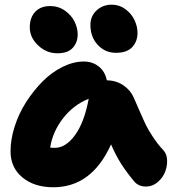

<svg xmlns="http://www.w3.org/2000/svg" viewBox="-20 -788 744 818"><path d="M474.1 -563Q427.7 -563 396.5 -596.7Q365.2 -630.4 365.2 -682.1Q365.2 -719.2 391.6 -743.7Q418 -768.1 456.1 -768.1Q488.3 -768.1 514.2 -749Q540 -730 553 -702.6Q565.9 -675.3 565.9 -647.9Q565.9 -611.8 543.5 -587.4Q521 -563 474.1 -563ZM225.1 -561Q177.7 -561 142.3 -594.7Q106.9 -628.4 106.9 -670.9Q106.9 -713.4 130.1 -737.8Q153.3 -762.2 193.8 -762.2Q229 -762.2 256.6 -742.7Q284.2 -723.1 297.6 -696Q311 -668.9 311 -641.1Q311 -607.4 290 -584.2Q269 -561 225.1 -561ZM207 9.8Q126 9.8 75.4 -32.2Q24.9 -74.2 24.9 -143.1Q24.9 -194.3 42.7 -249.8Q60.5 -305.2 91.6 -353.5Q122.6 -401.9 161.6 -441.2Q200.7 -480.5 246.8 -503.2Q293 -525.9 336.9 -525.9Q374 -525.9 400.9 -504.6Q427.7 -483.4 435.1 -445.8Q475.1 -445.3 505.9 -424.3Q536.6 -403.3 549.8 -372.1Q557.6 -354.5 575.7 -313Q593.8 -271.5 602.8 -253.2Q611.8 -234.9 631.8 -204.3Q651.9 -173.8 676.8 -147Q690.9 -131.8 691.9 -105.5Q692.9 -79.1 682.9 -54.4Q672.9 -29.8 651.1 -11.5Q629.4 6.8 602.1 6.8Q569.3 6.8 550.8 -16.1Q517.6 -56.2 495.1 -91.8Q472.7 -127.4 453.1 -172.9Q371.1 9.8 207 9.8ZM213.9 -158.2Q260.3 -158.2 299.8 -212.6Q339.4 -267.1 357.9 -367.2Q293 -341.3 248.5 -283.9Q204.1 -226.6 193.8 -159.2Q200.7 -158.2 213.9 -158.2Z"/></svg>

Font: Shantell Sans Normal
Style: Regular
Weight: 800
Designer: Stephen Nixon, Anya Danilova, Shantell Martin
Foundry: Arrow Type
Version: Version 1.006;[559af2be0]